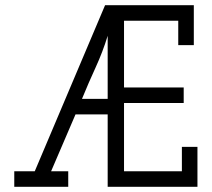

<svg xmlns="http://www.w3.org/2000/svg" viewBox="-20 -720 816 740"><path d="M243 0H35V-60H114Q182 -221 249.5 -380Q317 -539 385 -700H727V-546H667V-640H458V-383H688V-323H458V-60H681V-154H741V0H395V-279H271Q247 -224 224 -169.5Q201 -115 177 -60H243ZM395 -582Q376 -520 348.5 -460Q321 -400 296 -339H395Z"/></svg>

Font: Josefin Slab SemiBold
Style: Regular
Weight: 600
Designer: Santiago Orozco
Foundry: Typemade
Version: Version 2.000